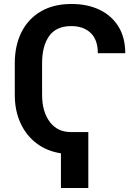

<svg xmlns="http://www.w3.org/2000/svg" viewBox="-20 -757 697 956"><path d="M419.7 -99.4V179H283.4V6.4Q213.4 -4.3 161.8 -43.5Q110.1 -82.7 81.9 -144.5Q53.6 -206.3 53.6 -284.8V-441.8Q53.6 -530.9 87.2 -597.3Q120.7 -663.7 183.9 -700.5Q247.2 -737.2 335.9 -737.2Q415.5 -737.2 475.9 -708.3Q536.2 -679.3 570 -624.5Q603.7 -569.6 603.7 -492.2H467Q467 -559.7 430.9 -593.4Q394.9 -627.1 335.2 -627.1Q259.9 -627.1 224.8 -577.6Q189.6 -528.1 189.6 -442.5V-284.8Q189.6 -201.3 227.6 -150.4Q265.6 -99.4 332.7 -99.4Z"/></svg>

Font: Inter Zeller Semi Bold
Style: Regular
Weight: 600
Designer: Rasmus Andersson; Joe Bland
Foundry: zeller
Version: Version 3.015;git-dec3a8cb1